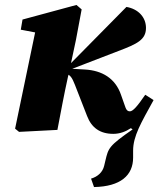

<svg xmlns="http://www.w3.org/2000/svg" viewBox="-20 -525 641 776"><path d="M57 8 212 0C226 -73 239 -144 255 -216L257 -223C272 -213 277 -197 293 -156L332 -56C350 -9 384 16 438 16C464 16 488 7 509 -7L516 -2C419 65 418 74 406 124L401 145C395 171 375 189 348 197L360 231C467 229 518 184 518 112V84C518 25 550 -28 601 -121L600 -120V-121L567 -142C535 -95 517 -75 505 -75C496 -75 491 -80 487 -91L469 -142C446 -209 392 -240 324 -244L272 -247L459 -319C533 -347 570 -364 570 -412C570 -456 538 -489 491 -497L267 -270L287 -364L310 -487L289 -505L71 -446L64 -405L122 -394L41 -5Z"/></svg>

Font: Source Serif Pro Black
Style: Italic
Weight: 900
Italic angle: -12°
Designer: Frank Grießhammer
Foundry: Adobe Systems Incorporated
Version: Version 3.001;hotconv 1.0.111;makeotfexe 2.5.65597